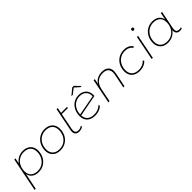

<svg xmlns="http://www.w3.org/2000/svg" viewBox="295 -2176 3825 3825"><g transform="rotate(-45 2208.0 -263.0)"><path d="M626 -309Q626 -221 588 -149.5Q550 -78 483 -37.5Q416 3 332 3Q246 3 191.5 -37Q137 -77 122 -150L53 194H20L162 -519H195L171 -401Q209 -458 269 -490.5Q329 -523 403 -523Q505 -523 565.5 -465.5Q626 -408 626 -309ZM593 -308Q593 -396 541.5 -444Q490 -492 397 -492Q323 -492 264.5 -456Q206 -420 172.5 -355.5Q139 -291 139 -211Q139 -123 190.5 -75Q242 -27 334 -27Q408 -27 467 -63.5Q526 -100 559.5 -164Q593 -228 593 -308Z M720 -210Q720 -299 758 -370Q796 -441 863 -482Q930 -523 1015 -523Q1118 -523 1179 -465Q1240 -407 1240 -309Q1240 -220 1202 -149Q1164 -78 1097 -37.5Q1030 3 945 3Q841 3 780.5 -54.5Q720 -112 720 -210ZM1207 -308Q1207 -396 1155.5 -444Q1104 -492 1012 -492Q938 -492 879 -455.5Q820 -419 786.5 -355Q753 -291 753 -211Q753 -123 804.5 -75Q856 -27 949 -27Q1023 -27 1081.5 -63Q1140 -99 1173.5 -163.5Q1207 -228 1207 -308Z M1402 -144Q1398 -124 1398 -104Q1398 -26 1482 -26Q1531 -26 1570 -57L1583 -33Q1562 -15 1533.5 -6Q1505 3 1476 3Q1422 3 1393 -24Q1364 -51 1364 -101Q1364 -121 1368 -140L1467 -633H1500L1477 -519H1647L1642 -490H1471Z M2188 -310Q2188 -295 2187 -287L1725 -198Q1730 -115 1781.5 -71Q1833 -27 1928 -27Q1985 -27 2032.5 -46.5Q2080 -66 2112 -101L2128 -78Q2096 -40 2042 -18.5Q1988 3 1925 3Q1816 3 1754.5 -53.5Q1693 -110 1693 -212Q1693 -299 1729 -370.5Q1765 -442 1829 -482.5Q1893 -523 1973 -523Q2072 -523 2130 -466Q2188 -409 2188 -310ZM1725 -227 2158 -308Q2160 -393 2110 -443Q2060 -493 1972 -493Q1904 -493 1848.5 -459Q1793 -425 1760.5 -364.5Q1728 -304 1725 -227ZM2113 -607 2014 -697 1897 -607H1858L1995 -720H2037L2148 -607Z M2814 -360Q2814 -334 2808 -304L2747 0H2714L2775 -304Q2780 -327 2780 -355Q2780 -421 2740.5 -456.5Q2701 -492 2624 -492Q2529 -492 2466 -439Q2403 -386 2383 -286L2326 0H2293L2396 -519H2429L2407 -407Q2444 -466 2501.5 -494.5Q2559 -523 2631 -523Q2720 -523 2767 -479.5Q2814 -436 2814 -360Z M2952 -210Q2952 -299 2990 -370.5Q3028 -442 3095.5 -482.5Q3163 -523 3248 -523Q3315 -523 3364 -499.5Q3413 -476 3439 -431L3413 -413Q3363 -492 3246 -492Q3172 -492 3112 -455.5Q3052 -419 3018.5 -355Q2985 -291 2985 -211Q2985 -123 3037 -75Q3089 -27 3185 -27Q3239 -27 3286 -47Q3333 -67 3364 -104L3386 -84Q3353 -43 3298.5 -20Q3244 3 3182 3Q3075 3 3013.5 -54Q2952 -111 2952 -210Z M3616 -519H3649L3546 0H3513ZM3634 -685Q3634 -699 3644 -709.5Q3654 -720 3668 -720Q3681 -720 3690 -711Q3699 -702 3699 -690Q3699 -676 3688.5 -665.5Q3678 -655 3664 -655Q3651 -655 3642.5 -664Q3634 -673 3634 -685Z M4372 -36 4369 -7Q4344 3 4313 3Q4263 3 4236.5 -23.5Q4210 -50 4210 -96Q4210 -111 4211 -118Q4173 -61 4113 -29Q4053 3 3979 3Q3877 3 3816.5 -54.5Q3756 -112 3756 -210Q3756 -299 3794 -370Q3832 -441 3899 -482Q3966 -523 4050 -523Q4137 -523 4191 -483Q4245 -443 4260 -370L4290 -519H4323L4247 -137Q4243 -118 4243 -100Q4243 -26 4319 -26Q4350 -26 4372 -36ZM4243 -308Q4243 -396 4191.5 -444Q4140 -492 4048 -492Q3974 -492 3915 -455.5Q3856 -419 3822.5 -355Q3789 -291 3789 -211Q3789 -123 3840.5 -75Q3892 -27 3985 -27Q4059 -27 4117.5 -63Q4176 -99 4209.5 -163.5Q4243 -228 4243 -308Z"/></g></svg>

Font: Montserrat Alternates ExLight
Style: Italic
Weight: 275
Italic angle: -11.3°
Designer: Julieta Ulanovsky
Foundry: Julieta Ulanovsky
Version: Version 7.200